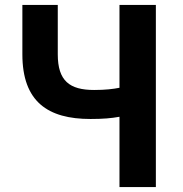

<svg xmlns="http://www.w3.org/2000/svg" viewBox="-20 -761 744 781"><path d="M466 0H614V-741H466V-404C441 -399 409 -395 363 -395C263 -395 215 -432 215 -540V-741H71V-540C71 -347 175 -277 348 -277C399 -277 433 -280 466 -286Z"/></svg>

Font: Source Han Sans CN
Style: Bold
Weight: 700
Designer: Ryoko NISHIZUKA 西塚涼子 (kana, bopomofo & ideographs); Paul D. Hunt (Latin, Greek & Cyrillic); Sandoll Communications 산돌커뮤니
Foundry: Adobe
Version: Version 2.001;hotconv 1.0.107;makeotfexe 2.5.65593